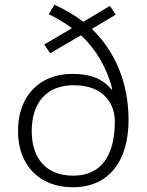

<svg xmlns="http://www.w3.org/2000/svg" viewBox="-20 -781 620 811"><path d="M210 -761 186 -721C221 -704 256 -683 284 -662L167 -593L192 -556L322 -632C386 -573 434 -490 454 -404L451 -403C418 -444 367 -469 285 -469C149 -469 56 -377 56 -228C56 -83 146 10 288 10C440 10 523 -101 523 -274C523 -432 466 -564 368 -659L469 -719L444 -756L332 -689C297 -716 256 -740 210 -761ZM291 -421C422 -421 465 -339 465 -268C465 -119 404 -39 289 -39C176 -39 114 -111 114 -227C114 -351 180 -421 291 -421Z"/></svg>

Font: Noto Sans Khmer UI Light
Style: Regular
Weight: 300
Designer: Danh Hong and the Monotype Design Team
Foundry: Monotype Imaging Inc.
Version: Version 2.002